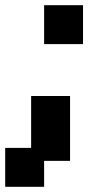

<svg xmlns="http://www.w3.org/2000/svg" viewBox="-70 -520 340 740"><path d="M-50 200H100V100H200V-150H50V50H-50ZM100 -350H250V-500H100Z"/></svg>

Font: LS-VG5000 Bold Shifted
Style: Regular
Weight: 400
Designer: Justin Bihan, 2021
Foundry: Justin Bihan, 2021
Version: Version 1.000;Glyphs 3.1.2 (3151)